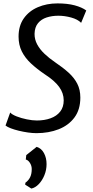

<svg xmlns="http://www.w3.org/2000/svg" viewBox="-20 -775 549 1129"><path d="M194.1 8Q171.5 8 144.4 4.1Q117.3 0.2 90.7 -6.2Q64.1 -12.6 43.3 -20.6Q22.5 -28.6 12.5 -36.9L40 -113.4Q50.3 -101.4 77.7 -90.6Q105 -79.9 137.8 -73.2Q170.5 -66.5 196.6 -66.5Q241.6 -66.5 277.4 -79.5Q313.2 -92.4 333.9 -118.7Q354.6 -145 354.6 -184.8Q354.6 -227.2 327.8 -264Q301 -300.8 244.4 -337.4Q196.9 -369.5 162 -402.1Q127.2 -434.6 108.2 -472.8Q89.2 -511 89.2 -559.8Q89.2 -623.3 119.8 -666.8Q150.3 -710.2 202.4 -732.6Q254.4 -755 318.2 -755Q376.5 -755 419.1 -743.6Q461.8 -732.1 487.2 -713.4L457.1 -640.8Q437.1 -661.3 398.8 -671.9Q360.5 -682.5 323.2 -682.5Q286 -682.5 254.4 -672.4Q222.8 -662.2 203.5 -638.7Q184.1 -615.2 183.2 -576Q182.9 -543.2 198.6 -514Q214.2 -484.8 241.5 -458.9Q268.7 -432.9 303 -409.6Q349.8 -378.1 383.2 -347.9Q416.6 -317.6 434.5 -282.5Q452.4 -247.4 452.4 -201.3Q452.4 -130.5 417.8 -84.1Q383.3 -37.7 324.7 -14.8Q266.2 8 194.1 8ZM164.4 333.8 127.9 310.7 129.5 299.4Q148.2 285.7 157.4 266.7Q166.6 247.7 166.6 218.9Q166.6 200.1 156.4 183.5Q146.3 166.8 131.6 162.9L134.5 137L195.5 88.5Q223.4 96.9 238.6 125.3Q253.8 153.6 253.8 190Q253.8 224.5 241 255.5Q228.3 286.5 207.9 307.7Q187.5 328.9 164.4 333.8Z"/></svg>

Font: Merriweather Sans Variable Regular
Style: Italic
Weight: 300
Italic angle: -8°
Designer: Eben Sorkin
Foundry: Eben Sorkin
Version: Version 2.001